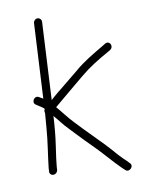

<svg xmlns="http://www.w3.org/2000/svg" viewBox="-88 -819 703 916"><g transform="rotate(-10 264.0 -361.0)"><path d="M137.6 -736 118.6 -374C116.6 -374.7 114.7 -375.7 112.8 -377L99.2 -385C78 -397.5 58.3 -363.9 78.4 -352L92 -343C103.8 -336.4 107.8 -332.5 116.1 -326L115.9 -322C112.9 -316.7 112.6 -311 115 -305C113.2 -283 111.2 -259 109.2 -233C104.2 -166.1 93 -104.5 86.3 -44L85.5 -28C84.5 -22.7 85.8 -18 89.2 -14C100.7 -0.8 121.5 -9.8 124.4 -26L125.3 -43C127.1 -59 127.1 -59 129.8 -83C131.7 -99 134.6 -119.7 138.6 -145C144.8 -185.8 149.5 -238.2 151.9 -284C174.4 -258.5 188.4 -236.8 213.1 -212C234 -190 234 -190 249.1 -174C268.1 -154 293.5 -127.8 312.7 -109C353 -69.6 390 -23.4 430.2 16L444.5 29C461.2 46.6 490.6 17.2 471.9 1L458.7 -13C439.2 -30.7 419.8 -51.3 402.8 -72C385 -92.1 359.2 -119.4 340.2 -138C321.4 -156.4 297.1 -182.7 277.6 -202C263.4 -217 263.4 -217 242.5 -239C214 -269.1 199.1 -291.4 171.9 -323C218.2 -362.3 271.6 -406.2 320.4 -447C366 -484.9 410.7 -512.1 459.2 -539L472.7 -547C494.3 -561.9 477.5 -593.8 454.4 -581L440 -572C389.7 -542 343.8 -516.6 296.9 -476C274.7 -458 252.4 -439.8 230.1 -421.5C202.7 -398.9 179.4 -381.4 156.9 -360L176.6 -736C177.1 -746.6 168.2 -756 157.6 -756C147 -756 138.1 -746.6 137.6 -736Z"/></g></svg>

Font: Just Breathe
Style: Obl1
Weight: 400
Foundry: Cannot Into Space Fonts
Version: Version 0.72